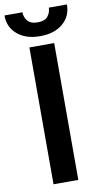

<svg xmlns="http://www.w3.org/2000/svg" viewBox="-128 -960 532 1005"><g transform="rotate(-10 138.0 -457.5)"><path d="M71.7 0V-727.3H203.5V0ZM-27.7 -914.8H67.8Q67.8 -889.2 83.8 -869.3Q99.8 -849.1 137.8 -849.1Q176.1 -849.1 191.8 -869Q207.7 -889.2 208.1 -914.8H304.3Q304.3 -852.6 259.6 -814.3Q214.5 -775.6 137.8 -775.6Q99.1 -775.6 69.4 -785.3Q39.8 -795.1 17 -814.3Q-28.1 -852.6 -27.7 -914.8Z"/></g></svg>

Font: Inter P Semi Bold
Style: Regular
Weight: 600
Designer: Rasmus Andersson
Foundry: rsms
Version: Version 3.018;git-588b23468